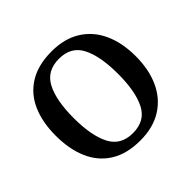

<svg xmlns="http://www.w3.org/2000/svg" viewBox="-175 -918 1121 1121"><g transform="rotate(-45 385.0 -357.5)"><path d="M385 10Q274 10 200.5 -36Q127 -82 91 -165Q55 -248 55 -359Q55 -470 91 -552Q127 -634 201 -679.5Q275 -725 386 -725Q491 -725 564.5 -679.5Q638 -634 676 -551.5Q714 -469 714 -358Q714 -247 676 -164.5Q638 -82 564.5 -36Q491 10 385 10ZM385 -51Q486 -51 527 -132Q568 -213 568 -357Q568 -503 527 -583.5Q486 -664 386 -664Q286 -664 244 -584Q202 -504 202 -358Q202 -213 243.5 -132Q285 -51 385 -51Z"/></g></svg>

Font: Noto Serif Vithkuqi SemiBold
Style: Regular
Weight: 600
Version: Version 1.005